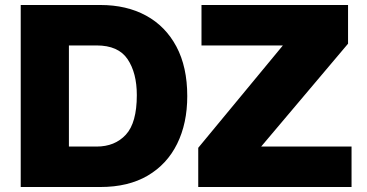

<svg xmlns="http://www.w3.org/2000/svg" viewBox="-20 -749 1468 769"><path d="M63 0V-729H382Q487 -729 565 -686.5Q643 -644 686.5 -562.5Q730 -481 730 -364Q730 -255 689.5 -173Q649 -91 571.5 -45.5Q494 0 382 0ZM367 -567H256V-162H367Q440 -162 484 -209.5Q528 -257 528 -368Q528 -457 491 -512Q454 -567 367 -567ZM774 0V-157L1113 -567H787V-729H1374V-574L1026 -162H1388V0Z"/></svg>

Font: BDO Grotesk Black
Style: Regular
Weight: 900
Designer: Deni Anggara
Foundry: Lokal Container
Version: Version 2.000